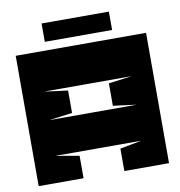

<svg xmlns="http://www.w3.org/2000/svg" viewBox="-85 -849 870 927"><g transform="rotate(-10 350.0 -385.5)"><path d="M250 -430V-320L135 -305H565L450 -320V-430L565 -445H135ZM669 -639V0H450V-110L555 -130H135L250 -110V0H30V-639ZM180 -771H510V-681H180Z"/></g></svg>

Font: Banana Brick
Style: Regular
Weight: 400
Designer: artmaker
Foundry: artmaker
Version: Version 4.000 2011 initial release